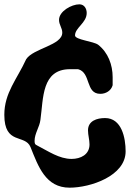

<svg xmlns="http://www.w3.org/2000/svg" viewBox="-34 -807 601 888"><path d="M-14 -276C-14 -135 82 -188 107 -127C143 -37 177 61 288 61C384 61 547 7 547 -107C547 -169 529 -261 452 -261C414 -261 373 -248 373 -204C373 -182 380 -161 380 -139C380 -92 339 -72 297 -72C240 -72 189 -108 140 -133C126 -139 126 -145 126 -156C126 -190 149 -219 153 -253C167 -352 158 -487 290 -487H327C388 -471 360 -373 430 -373C455 -373 480 -387 487 -413V-450C487 -507 466 -564 420 -600C399 -616 313 -623 313 -643C313 -679 367 -701 367 -747C367 -767 356 -787 333 -787C297 -787 239 -755 239 -715C239 -692 254 -678 254 -656C254 -597 120 -584 87 -533C45 -441 -14 -378 -14 -276Z"/></svg>

Font: Charger
Style: Overspray
Weight: 400
Designer: Jasper
Foundry: Cannot Into Space Fonts
Version: Version 0.980